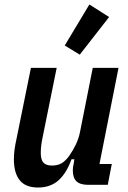

<svg xmlns="http://www.w3.org/2000/svg" viewBox="-20 -825 573 857"><path d="M233 -522 170 -211Q162 -174 162 -142Q162 -112 174 -99Q186 -86 212 -86Q238 -86 256 -97Q274 -108 290 -131Q306 -154 318.5 -180Q331 -206 337 -235L394 -522H509L424 -93H479L461 0H374Q338 0 321.5 -15.5Q305 -31 305 -65Q305 -72 306 -79.5Q307 -87 309 -95L312 -114H299Q277 -52 241 -20Q205 12 150 12Q94 12 68 -20.5Q42 -53 42 -114Q42 -135 45 -157.5Q48 -180 52 -197L118 -522ZM336 -581 269 -622 379 -805 467 -749Z"/></svg>

Font: IBM Plex Sans Condensed SemiBold
Style: Italic
Weight: 600
Width: 3
Italic angle: -11°
Designer: Mike Abbink, Paul van der Laan, Pieter van Rosmalen
Foundry: Bold Monday
Version: Version 1.3